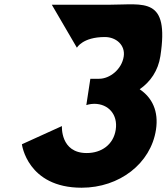

<svg xmlns="http://www.w3.org/2000/svg" viewBox="-20 -862 778 897"><path d="M339.3 -639C339.3 -639 365.9 -689 469.9 -689C522.9 -689 566.1 -651 558 -598C548.8 -538 493.1 -494 443.1 -494H402.1L383.3 -371C383.3 -371 400.2 -377 420.2 -377C486.2 -377 531.5 -327 520.7 -256C510 -186 454 -147 385 -147C261 -147 269.3 -273 269.3 -273L82.3 -188C82.3 -188 107.2 15 361.2 15C538.2 15 684.5 -98 708.7 -256C722 -343 690.6 -406 632.6 -445C683 -480 718.9 -532 729.3 -600C772 -879 652 -840 495 -840H222Z"/></svg>

Font: Sztylet
Style: BdObl
Weight: 700
Foundry: Cannot Into Space Fonts, PlusOne Fonts
Version: Version 0.12